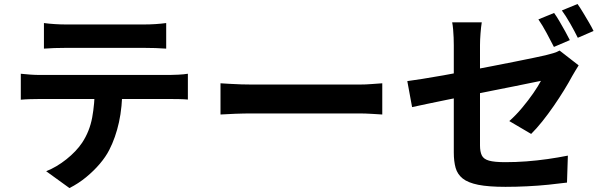

<svg xmlns="http://www.w3.org/2000/svg" viewBox="-20 -883 3040 968"><path d="M201.5 -766.8Q225.9 -763.5 254.8 -761.6Q283.7 -759.7 308.2 -759.7Q327.4 -759.7 368 -759.7Q408.6 -759.7 459.6 -759.7Q510.7 -759.7 561.7 -759.7Q612.8 -759.7 652.6 -759.7Q692.4 -759.7 710 -759.7Q735.6 -759.7 763.8 -761.5Q792.1 -763.3 817.9 -766.8V-637.8Q791.8 -639.8 764.1 -640.7Q736.4 -641.6 710 -641.6Q692.4 -641.6 652.7 -641.6Q613 -641.6 562 -641.6Q510.9 -641.6 459.9 -641.6Q408.8 -641.6 368.2 -641.6Q327.6 -641.6 308.7 -641.6Q283.1 -641.6 253.8 -640.7Q224.5 -639.8 201.5 -637.8ZM84.9 -511.2Q107.1 -508.7 132.5 -506.9Q157.9 -505.1 180.9 -505.1Q194.2 -505.1 233.1 -505.1Q272 -505.1 327.2 -505.1Q382.4 -505.1 445.8 -505.1Q509.1 -505.1 572.4 -505.1Q635.8 -505.1 690.9 -505.1Q746 -505.1 784.6 -505.1Q823.3 -505.1 835.7 -505.1Q851.7 -505.1 879.5 -506.5Q907.3 -507.9 927.2 -511.2V-381.1Q908.5 -382.9 882.8 -383.4Q857.1 -383.9 835.7 -383.9Q823.3 -383.9 784.6 -383.9Q746 -383.9 690.9 -383.9Q635.8 -383.9 572.4 -383.9Q509.1 -383.9 445.8 -383.9Q382.4 -383.9 327.2 -383.9Q272 -383.9 233.1 -383.9Q194.2 -383.9 180.9 -383.9Q158.7 -383.9 132.2 -383.1Q105.7 -382.3 84.9 -380.3ZM596.8 -441.7Q596.8 -343.9 579.8 -266.7Q562.8 -189.4 530.9 -127.2Q513.5 -92.8 483.1 -57Q452.7 -21.3 413.9 10.6Q375 42.5 330.1 65.1L212.8 -19.7Q265.6 -40.7 314.9 -80Q364.2 -119.3 393.9 -163.2Q431.9 -220.6 444.8 -290.6Q457.6 -360.6 457.9 -441Z M1091.7 -463.1Q1110 -462.1 1138 -460.3Q1166.1 -458.5 1196.7 -457.6Q1227.3 -456.7 1252.6 -456.7Q1278.1 -456.7 1314.9 -456.7Q1351.6 -456.7 1395.3 -456.7Q1438.9 -456.7 1485.6 -456.7Q1532.3 -456.7 1578.1 -456.7Q1623.8 -456.7 1665 -456.7Q1706.2 -456.7 1738.4 -456.7Q1770.5 -456.7 1789.8 -456.7Q1825.1 -456.7 1856.2 -459.4Q1887.3 -462.1 1907.3 -463.1V-305.7Q1889.6 -306.7 1855.7 -308.9Q1821.9 -311.1 1790 -311.1Q1770.8 -311.1 1738.1 -311.1Q1705.4 -311.1 1664.4 -311.1Q1623.3 -311.1 1577.5 -311.1Q1531.8 -311.1 1485.1 -311.1Q1438.4 -311.1 1394.7 -311.1Q1351 -311.1 1314.3 -311.1Q1277.6 -311.1 1252.6 -311.1Q1210.3 -311.1 1165.2 -309.4Q1120.1 -307.7 1091.7 -305.7Z M2773.6 -817.7Q2786.6 -799.9 2801.2 -774.7Q2815.8 -749.6 2829.7 -724.6Q2843.5 -699.6 2852.9 -680.7L2772.7 -646.4Q2757.1 -677.2 2735.7 -716.8Q2714.4 -756.4 2694.4 -785.2ZM2891.8 -862.8Q2905 -844 2920.2 -818.8Q2935.4 -793.5 2949.8 -769Q2964.1 -744.5 2972.5 -726.8L2893.1 -692.5Q2877.6 -724.2 2855.4 -763.3Q2833.2 -802.3 2812.7 -830.3ZM2267.9 -114.2Q2267.9 -134.6 2267.9 -174.1Q2267.9 -213.6 2267.9 -264.1Q2267.9 -314.5 2267.9 -370Q2267.9 -425.5 2267.9 -479.3Q2267.9 -533.1 2267.9 -579.3Q2267.9 -625.4 2267.9 -655.4Q2267.9 -672.3 2267.1 -693.3Q2266.3 -714.4 2264.5 -735Q2262.7 -755.6 2259.7 -770.4H2408.9Q2405.2 -747.9 2402.6 -714.5Q2400 -681.2 2400 -655.4Q2400 -625.6 2400 -584.4Q2400 -543.3 2400 -495.6Q2400 -447.9 2400 -398.6Q2400 -349.4 2400 -302.9Q2400 -256.3 2400 -216.9Q2400 -177.6 2400 -149.3Q2400 -118.6 2409 -99.8Q2417.9 -81 2445.2 -73.2Q2472.5 -65.4 2527.2 -65.4Q2580.2 -65.4 2633.9 -69.4Q2687.5 -73.5 2740.6 -81Q2793.7 -88.6 2843 -98.4L2838.6 37.5Q2797.6 42.9 2745.8 48.2Q2693.9 53.5 2638.1 56.2Q2582.3 59 2528.4 59Q2443.2 59 2391.3 48.7Q2339.5 38.3 2312.8 17Q2286.2 -4.4 2277 -37Q2267.9 -69.6 2267.9 -114.2ZM2897.4 -553.4Q2891 -543 2881.5 -527.7Q2871.9 -512.4 2864.8 -499.3Q2848.3 -468.3 2824.1 -428.9Q2799.9 -389.5 2771.7 -348.7Q2743.6 -307.9 2714.1 -271Q2684.6 -234.2 2657.9 -207.8L2547.7 -272.6Q2581.2 -302.2 2612.4 -339.6Q2643.6 -376.9 2668.6 -413Q2693.6 -449.2 2707.3 -475.4Q2694 -473 2659.3 -465.6Q2624.5 -458.3 2574.6 -448.3Q2524.7 -438.4 2465.9 -426.7Q2407.1 -415.1 2346.9 -402.8Q2286.7 -390.5 2230.9 -379.4Q2175.1 -368.2 2129.9 -358.5Q2084.8 -348.8 2057.6 -343L2033.5 -474.1Q2062.6 -477.9 2109.5 -485.3Q2156.5 -492.6 2214.5 -503Q2272.6 -513.5 2335.8 -525.5Q2399.1 -537.6 2460.7 -549.5Q2522.4 -561.4 2576.5 -572.3Q2630.6 -583.1 2670.9 -591.5Q2711.1 -599.9 2730.4 -604.4Q2751.5 -609.6 2769.7 -615Q2787.9 -620.5 2801.3 -628.1Z"/></svg>

Font: Noto Sans KR Thin
Style: Regular
Weight: 100
Designer: Ryoko NISHIZUKA 西塚涼子 (kana, bopomofo & ideographs); Paul D. Hunt (Latin, Greek & Cyrillic); Sandoll Communications 산돌커뮤니
Foundry: Adobe
Version: Version 2.004-H2;hotconv 1.0.118;makeotfexe 2.5.65603